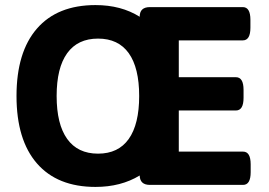

<svg xmlns="http://www.w3.org/2000/svg" viewBox="-20 -728 1061 756"><path d="M487 -181Q528 -239 528 -350Q528 -461 487 -518.5Q446 -576 366 -576Q286 -576 244.5 -518.5Q203 -461 203 -350Q203 -239 244.5 -181Q286 -123 366 -123Q446 -123 487 -181ZM967 -81V-50Q967 0 937 0H570Q531 0 530 -37Q456 8 356 8Q206 8 125.5 -84.5Q45 -177 45 -350Q45 -523 125.5 -615.5Q206 -708 356 -708Q457 -708 530 -662Q530 -700 570 -700H936Q966 -700 966 -650V-619Q966 -569 936 -569H684V-424H909Q939 -424 939 -374V-343Q939 -293 909 -293H684V-131H937Q967 -131 967 -81Z"/></svg>

Font: mmAsap
Style: Bold
Weight: 700
Designer: Pablo Cosgaya
Foundry: Omnibus-Type
Version: Version 1.001